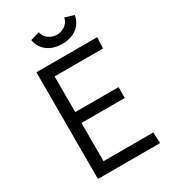

<svg xmlns="http://www.w3.org/2000/svg" viewBox="-230 -1075 1043 1183"><g transform="rotate(-30 292.0 -483.0)"><path d="M107.4 0H549.8L545.4 -77.6H191.9V-349.6H500V-426.8H191.9V-680.7H536.1L540.5 -758.8H107.4ZM334 -830.1C415.5 -830.1 476.6 -873 488.8 -946.3L424.8 -965.8C416.5 -918.5 371.1 -895.5 334 -895.5C296.9 -895.5 251.5 -918.5 243.7 -965.8L179.2 -946.3C191.9 -873 252.4 -830.1 334 -830.1Z"/></g></svg>

Font: Duru Sans
Style: Regular
Weight: 400
Designer: Onur Yazıcıgil
Foundry: Onur Yazıcıgil
Version: Version 1.002